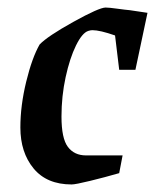

<svg xmlns="http://www.w3.org/2000/svg" viewBox="-20 -480 411 509"><path d="M143 -171Q143 -113 160 -90.5Q177 -68 208 -68H305L296 -21Q258 -10 219 -0.5Q180 9 170 9Q104 9 69 -33.5Q34 -76 34 -142Q34 -200 49.5 -263.5Q65 -327 85 -362Q106 -384 174.5 -422Q243 -460 260 -460Q269 -460 290.5 -457Q312 -454 324 -453Q330 -452 371 -446L339 -295H296L285 -386Q245 -400 225 -400Q220 -400 214 -398Q198 -393 181.5 -359.5Q165 -326 154 -275.5Q143 -225 143 -171Z"/></svg>

Font: Grenze Medium
Style: Italic
Weight: 500
Italic angle: -10°
Designer: Renata Polastri
Foundry: Omnibus-Type
Version: Version 1.002; ttfautohint (v1.8)